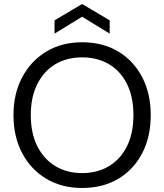

<svg xmlns="http://www.w3.org/2000/svg" viewBox="-20 -922 816 954"><path d="M388 12Q287 12 210.5 -33.5Q134 -79 90.5 -160.5Q47 -242 47 -350Q47 -457 90.5 -538.5Q134 -620 210.5 -666Q287 -712 388 -712Q491 -712 567.5 -666Q644 -620 686.5 -538.5Q729 -457 729 -350Q729 -242 686.5 -160.5Q644 -79 567.5 -33.5Q491 12 388 12ZM388 -62Q464 -62 521.5 -96.5Q579 -131 611 -195.5Q643 -260 643 -350Q643 -440 611 -504.5Q579 -569 521.5 -603Q464 -637 388 -637Q312 -637 255 -603Q198 -569 165.5 -504.5Q133 -440 133 -350Q133 -260 165.5 -195.5Q198 -131 255 -96.5Q312 -62 388 -62ZM251 -755V-821L388 -902L525 -821V-755L388 -839Z"/></svg>

Font: DM Sans 16pt
Style: Regular
Weight: 400
Version: Version 4.004;gftools[0.9.30]